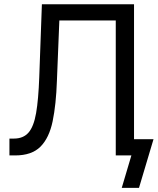

<svg xmlns="http://www.w3.org/2000/svg" viewBox="-20 -748 759 924"><path d="M25.4 0V-81.1H46.9Q92.3 -81.1 117.4 -110.1Q142.6 -139.2 153.8 -204.1Q165 -269 168.9 -376L181.6 -727.5H625V0H537.1V-649.4H265.6L253.9 -359.4Q250 -245.1 233.4 -164.8Q216.8 -84.5 174.8 -42.2Q132.8 0 52.7 0ZM565.9 156.2 612.3 0H581.1V-78.1H718.8L648.9 156.2Z"/></svg>

Font: GitLab Sans
Style: Regular
Weight: 400
Designer: Rasmus Andersson
Foundry: Modifications by GitLab B.V., manufactured by rsms
Version: Version 4.000;git-c8fb6b7